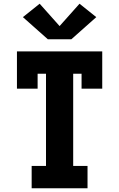

<svg xmlns="http://www.w3.org/2000/svg" viewBox="-20 -1011 640 1031"><path d="M150 0V-120H227V-615H182V-535H71V-735H529V-535H418V-615H373V-120H450V0ZM237 -800 103 -919 193 -991 300 -871 407 -991 497 -919 363 -800Z"/></svg>

Font: Iosevka Curly Slab HvEx
Style: Regular
Weight: 900
Width: 7
Monospace: yes
Designer: Belleve Invis
Foundry: Belleve Invis
Version: Version 11.1.0; ttfautohint (v1.8.3)